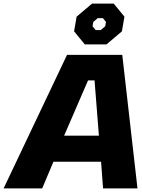

<svg xmlns="http://www.w3.org/2000/svg" viewBox="-27 -1040 783 1060"><path d="M441 -795 382 -867 396 -948 481 -1020H601L660 -948L646 -867L561 -795ZM501 -874H529L554 -895L558 -919L541 -940H513L488 -919L484 -895ZM-7 0 343 -737H648L732 0H542L531 -147H268L206 0ZM327 -291H519L495 -596H459Z"/></svg>

Font: Tomorrow
Style: Bold Italic
Weight: 700
Italic angle: -10°
Designer: Tony de Marco, Monica Rizzolli
Foundry: Just in Type
Version: Version 2.002